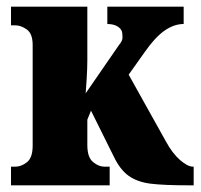

<svg xmlns="http://www.w3.org/2000/svg" viewBox="-20 -556 602 576"><path d="M13 -56H26Q44 -56 61 -69.5Q78 -83 78 -119V-421Q78 -455 60.5 -467.5Q43 -480 26 -480H13V-536H242V-374Q242 -352 240 -319Q238 -286 237 -276L337 -421Q348 -434 347.5 -443.5Q347 -453 347 -454Q347 -467 334.5 -475.5Q322 -484 302 -484V-536H531V-484Q502 -484 473.5 -464Q445 -444 415 -401L366 -332L477 -133Q497 -96 520 -76Q543 -56 559 -56H561V0H550Q471 0 431.5 -5Q392 -10 366 -28.5Q340 -47 321 -87L253 -224L242 -197V-121Q242 -84 259 -70Q276 -56 293 -56H309V0H13Z"/></svg>

Font: Noto Serif CondBlack
Style: Regular
Weight: 900
Width: 3
Designer: Monotype Design Team
Foundry: Monotype Imaging Inc.
Version: Version 1.001